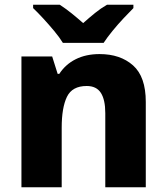

<svg xmlns="http://www.w3.org/2000/svg" viewBox="-20 -786 699 806"><path d="M398 -559Q485 -559 538.5 -511.5Q592 -464 592 -358V0H422V-311Q422 -367 403.5 -396Q385 -425 344 -425Q283 -425 261 -379.5Q239 -334 239 -250V0H70V-549H199L222 -476H229Q255 -516 298 -537.5Q341 -559 398 -559ZM244 -606Q230 -629 207.5 -656Q185 -683 161.5 -708.5Q138 -734 119 -752V-766H231Q257 -749 280 -730.5Q303 -712 329 -689Q355 -712 379 -731.5Q403 -751 429 -766H540V-752Q523 -735 499 -709.5Q475 -684 452.5 -656.5Q430 -629 415 -606Z"/></svg>

Font: Noto Sans Meetei Mayek ExtraBold
Style: Regular
Weight: 800
Designer: Monotype Design Team and Neelakash Kshetrimayum
Foundry: Monotype Imaging Inc.
Version: Version 2.002; ttfautohint (v1.8.4.7-5d5b)